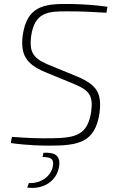

<svg xmlns="http://www.w3.org/2000/svg" viewBox="-20 -721 595 965"><path d="M330 -701C203 -703 115 -692 94 -542C83 -448 109 -400 206 -359L352 -299C431 -266 449 -239 438 -157C419 -42 361 -28 240 -26C176 -25 124 -27 40 -33L34 -2C120 10 191 11 229 11C375 11 458 -5 480 -152C493 -252 468 -295 364 -338L218 -398C143 -430 128 -464 136 -536C153 -662 224 -664 316 -664C390 -664 431 -662 515 -657L520 -687C459 -696 395 -700 330 -701ZM198 47 194 68C239 69 251 79 246 112C239 161 190 202 125 199L117 222C203 233 267 185 277 115C285 62 257 43 198 47Z"/></svg>

Font: Exo 2 Extra Light
Style: Italic
Weight: 250
Italic angle: -8°
Designer: Natanael Gama
Version: Version 1.001;PS 001.001;hotconv 1.0.88;makeotf.lib2.5.64775